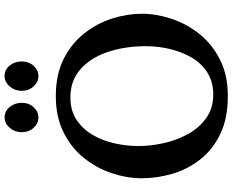

<svg xmlns="http://www.w3.org/2000/svg" viewBox="-106 -868 990 817"><g transform="rotate(-90 388.5 -459.0)"><path d="M389 16Q294 16 227.5 -16Q161 -48 119 -101.5Q77 -155 58 -220Q39 -285 39 -350Q39 -413 60.5 -477.5Q82 -542 125 -596Q168 -650 234 -683Q300 -716 389 -716Q480 -716 546 -683Q612 -650 655 -595.5Q698 -541 718.5 -477Q739 -413 739 -350Q739 -288 717.5 -223.5Q696 -159 653 -105Q610 -51 544 -17.5Q478 16 389 16ZM397 -46Q452 -47 491 -72.5Q530 -98 554 -140.5Q578 -183 589.5 -233Q601 -283 601 -332Q601 -421 576.5 -494.5Q552 -568 502.5 -611.5Q453 -655 379 -654Q324 -653 285.5 -626.5Q247 -600 222.5 -557.5Q198 -515 187 -464Q176 -413 176 -364Q176 -314 188 -259Q200 -204 226 -155.5Q252 -107 294.5 -76.5Q337 -46 397 -46ZM297 -790Q272 -790 253.5 -810.5Q235 -831 235 -861Q235 -891 254 -912.5Q273 -934 298 -934Q324 -934 342 -912.5Q360 -891 360 -861Q360 -831 341.5 -810.5Q323 -790 297 -790ZM473 -790Q449 -790 430 -810.5Q411 -831 411 -861Q411 -891 430 -912.5Q449 -934 474 -934Q501 -934 518.5 -912.5Q536 -891 536 -861Q536 -831 517.5 -810.5Q499 -790 473 -790Z"/></g></svg>

Font: Lora SemiBold
Style: Regular
Weight: 600
Designer: Olga Karpushina, Alexei Vanyashin (Cyrillic)
Foundry: Cyreal
Version: Version 3.011; ttfautohint (v1.8.4.7-5d5b)